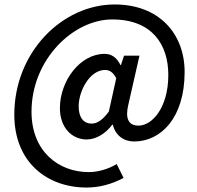

<svg xmlns="http://www.w3.org/2000/svg" viewBox="-20 -676 883 859"><path d="M367 163C423 163 478 149 533 120L502 58C466 80 419 94 377 94C243 94 121 2 121 -176C121 -410 308 -589 482 -589C662 -589 733 -475 733 -341C733 -193 660 -114 600 -114C553 -114 540 -148 554 -207L604 -427H535L521 -385H519C502 -419 479 -435 448 -435C338 -435 248 -314 248 -192C248 -105 302 -52 368 -52C411 -52 454 -80 482 -118H485C496 -70 534 -43 580 -43C700 -43 806 -149 806 -354C806 -525 692 -656 493 -656C258 -656 44 -442 44 -163C44 50 191 163 367 163ZM390 -123C355 -123 332 -149 332 -200C332 -270 382 -363 450 -363C470 -363 486 -353 500 -326L467 -177C439 -139 415 -123 390 -123Z"/></svg>

Font: Source Sans Pro Semibold
Style: Italic
Weight: 600
Italic angle: -11°
Designer: Paul D. Hunt
Foundry: Adobe Systems Incorporated
Version: Version 3.006;hotconv 1.0.111;makeotfexe 2.5.65597